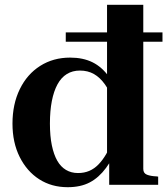

<svg xmlns="http://www.w3.org/2000/svg" viewBox="-20 -770 697 800"><path d="M272 -530Q326 -530 365.5 -510.5Q405 -491 434.5 -449.5Q464 -408 487 -344L455 -347Q438 -389 417.5 -418Q397 -447 371.5 -461.5Q346 -476 313 -476Q282 -476 258.5 -461.5Q235 -447 219.5 -418.5Q204 -390 196 -349Q188 -308 188 -255Q188 -203 196 -164.5Q204 -126 218.5 -100.5Q233 -75 255 -62Q277 -49 305 -49Q331 -49 352 -58Q373 -67 390.5 -85Q408 -103 423 -129Q438 -155 452 -189L479 -170Q451 -110 421.5 -70Q392 -30 354 -10Q316 10 262 10Q195 10 143.5 -23Q92 -56 62 -116Q32 -176 32 -255Q32 -336 62.5 -398.5Q93 -461 147.5 -495.5Q202 -530 272 -530ZM426 -750H577V-66Q577 -48 592.5 -42Q608 -36 633 -35L639 -34V0H435V-121L426 -110ZM657 -635V-596H254V-635Z"/></svg>

Font: Roboto Serif 144pt SemiBold
Style: Regular
Weight: 600
Version: Version 1.008